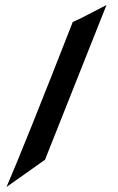

<svg xmlns="http://www.w3.org/2000/svg" viewBox="-20 -637 473 768"><path d="M160 2 6 111Q20 79 45.5 17Q71 -45 105.5 -130.5Q140 -216 182 -322.5Q224 -429 271 -549Q290 -557 322 -573.5Q354 -590 406 -617Z"/></svg>

Font: Ekushey Bangla
Style: Bold
Weight: 700
Designer: Al Mamun Sumon
Foundry: Al Mamun Sumon
Version: Version 1.0